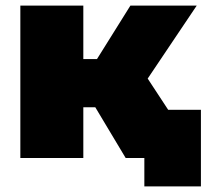

<svg xmlns="http://www.w3.org/2000/svg" viewBox="-20 -567 741 689"><path d="M322 -182H279V0H53V-547H279V-355H328L448 -547H686L510 -285L697 0H431ZM701 -173V102H498V0H431V-173Z"/></svg>

Font: Montserrat Alternates Black
Style: Regular
Weight: 900
Designer: Julieta Ulanovsky
Foundry: Julieta Ulanovsky
Version: Version 7.200